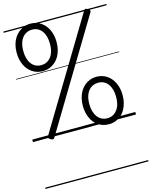

<svg xmlns="http://www.w3.org/2000/svg" viewBox="-174 -1001 1174 1485"><g transform="rotate(-15 412.5 -258.0)"><path d="M217 -510Q170 -510 133.5 -534.5Q97 -559 77 -602Q57 -645 57 -700Q57 -734 64.5 -763Q72 -792 86.5 -815Q101 -838 121 -855Q141 -872 165 -881Q189 -890 217 -890Q264 -890 300 -866Q336 -842 356.5 -799Q377 -756 377 -700Q377 -667 369.5 -637.5Q362 -608 348 -585Q334 -562 314 -545Q294 -528 269.5 -519Q245 -510 217 -510ZM217 -558Q237 -558 253.5 -564.5Q270 -571 283 -583Q296 -595 305.5 -612.5Q315 -630 319.5 -652Q324 -674 324 -700Q324 -765 295.5 -803.5Q267 -842 217 -842Q197 -842 180.5 -835.5Q164 -829 151 -817Q138 -805 128.5 -787.5Q119 -770 114.5 -748Q110 -726 110 -700Q110 -635 138.5 -596.5Q167 -558 217 -558ZM168 11Q163 19 155.5 19.5Q148 20 137 13Q125 6 122 0Q119 -6 124 -14L647 -882Q651 -890 658 -890.5Q665 -891 677 -883Q688 -877 691.5 -870Q695 -863 690 -856ZM605 19Q557 19 521 -5Q485 -29 465 -72.5Q445 -116 445 -171Q445 -204 452.5 -233.5Q460 -263 474.5 -286.5Q489 -310 508.5 -326.5Q528 -343 552.5 -352Q577 -361 605 -361Q651 -361 687 -337Q723 -313 743.5 -270Q764 -227 764 -171Q764 -138 756.5 -109Q749 -80 735 -56Q721 -32 701 -15.5Q681 1 657 10Q633 19 605 19ZM605 -29Q625 -29 641.5 -35.5Q658 -42 671 -54.5Q684 -67 693.5 -84Q703 -101 707.5 -123.5Q712 -146 712 -171Q712 -236 683.5 -274.5Q655 -313 605 -313Q585 -313 568 -306.5Q551 -300 538 -288Q525 -276 515.5 -258.5Q506 -241 501.5 -219Q497 -197 497 -171Q497 -107 526 -68Q555 -29 605 -29ZM0 365H825V375H0ZM0 -20H825V0H0ZM0 -505H825V-500H0ZM0 -885H825V-875H0Z"/></g></svg>

Font: Playwrite IT Moderna Guides
Style: Regular
Weight: 400
Designer: Veronika Burian, José Scaglione
Foundry: TypeTogether
Version: Version 1.003